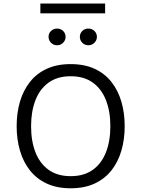

<svg xmlns="http://www.w3.org/2000/svg" viewBox="-20 -1036 781 1062"><path d="M561.5 -1016.4H203.3V-962.1H561.5ZM371 -681.4Q294.7 -681.4 238.5 -655.4Q182.2 -629.4 145.4 -582.5Q108.5 -535.7 90.3 -473.3Q72.1 -410.9 72.1 -338Q72.1 -265.5 90.4 -202.9Q108.6 -140.3 145.5 -93.6Q182.4 -46.9 238.6 -20.7Q294.9 5.4 371 5.4Q447.1 5.4 503.3 -20.7Q559.6 -46.9 596.5 -93.6Q633.3 -140.3 651.5 -202.9Q669.7 -265.5 669.7 -338Q669.7 -410.9 651.5 -473.3Q633.3 -535.7 596.5 -582.5Q559.7 -629.4 503.5 -655.4Q447.2 -681.4 371 -681.4ZM371 -614.3Q444.6 -614.3 493.2 -579.2Q541.9 -544 566.1 -481.8Q590.4 -419.6 590.4 -338Q590.4 -256.6 566.3 -194.3Q542.2 -132 493.5 -96.8Q444.7 -61.6 371 -61.6Q297.6 -61.6 248.8 -96.8Q200 -132 175.9 -194.2Q151.9 -256.4 151.9 -338Q151.9 -419.6 176.1 -481.8Q200.2 -544 248.9 -579.2Q297.5 -614.3 371 -614.3ZM248.6 -832.4Q248.6 -813.3 262.2 -799.5Q275.7 -785.7 295.5 -785.7Q315.6 -785.7 329.2 -799.5Q342.8 -813.3 342.8 -832.4Q342.8 -851.4 329.2 -864.7Q315.6 -878 295.5 -878Q275.7 -878 262.2 -864.7Q248.6 -851.4 248.6 -832.4ZM421.7 -832.4Q421.7 -813.3 435.2 -799.5Q448.8 -785.7 468.6 -785.7Q488.7 -785.7 502.3 -799.5Q516 -813.3 516 -832.4Q516 -851.4 502.3 -864.7Q488.7 -878 468.6 -878Q448.8 -878 435.2 -864.7Q421.7 -851.4 421.7 -832.4Z"/></svg>

Font: Estedad VF
Style: Regular
Weight: 100
Designer: Amin Abedi
Version: Version 7.3